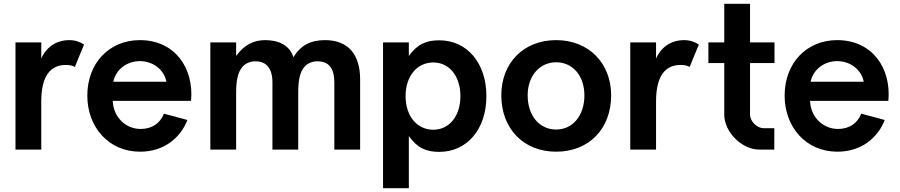

<svg xmlns="http://www.w3.org/2000/svg" viewBox="-20 -783 4710 1005"><path d="M420 -550 372 -433C358 -440 344 -443 324 -443C246 -443 196 -388 196 -252V0H61V-561H196V-477C227 -545 284 -573 341 -573C374 -573 398 -564 420 -550Z M712 -463C644 -463 586 -419 573 -355H851C841 -413 786 -463 712 -463ZM437 -282C437 -455 554 -573 712 -573C897 -573 996 -425 980 -255H570C574 -166 641 -108 716 -108C777 -108 819 -139 838 -188L961 -155C926 -64 841 11 713 11C547 11 437 -120 437 -282Z M1081 0H1216V-297C1216 -369 1227 -407 1249 -433C1265 -451 1288 -462 1317 -462C1373 -462 1406 -427 1406 -351V0H1541V-297C1541 -362 1549 -406 1575 -435C1590 -451 1612 -462 1642 -462C1699 -462 1730 -428 1730 -351V0H1865V-368C1865 -493 1807 -573 1681 -573C1607 -573 1553 -546 1516 -483C1498 -543 1442 -573 1369 -573C1311 -573 1260 -551 1216 -490V-561H1081Z M2279 -572C2213 -572 2165 -553 2120 -490V-561H1985V202H2120V-71C2165 -7 2213 12 2279 12C2426 12 2526 -108 2526 -280C2526 -452 2426 -572 2279 -572ZM2103 -280C2103 -384 2162 -456 2248 -456C2334 -456 2390 -382 2390 -280C2390 -178 2334 -104 2248 -104C2162 -104 2103 -176 2103 -280Z M2891 11C3063 11 3179 -109 3179 -284C3179 -453 3061 -573 2891 -573C2721 -573 2604 -454 2604 -284C2604 -108 2722 11 2891 11ZM2742 -284C2742 -385 2804 -457 2891 -457C2980 -457 3039 -384 3039 -284C3039 -179 2979 -105 2891 -105C2804 -105 2742 -177 2742 -284Z M3638 -550 3590 -433C3576 -440 3562 -443 3542 -443C3464 -443 3414 -388 3414 -252V0H3279V-561H3414V-477C3445 -545 3502 -573 3559 -573C3592 -573 3616 -564 3638 -550Z M4033 0H3954C3863 0 3771 -92 3771 -183V-453H3688V-561H3771V-763H3906V-561H4034V-453H3906V-183C3906 -148 3942 -112 3977 -112H4033Z M4362 -463C4294 -463 4236 -419 4223 -355H4501C4491 -413 4436 -463 4362 -463ZM4087 -282C4087 -455 4204 -573 4362 -573C4547 -573 4646 -425 4630 -255H4220C4224 -166 4291 -108 4366 -108C4427 -108 4469 -139 4488 -188L4611 -155C4576 -64 4491 11 4363 11C4197 11 4087 -120 4087 -282Z"/></svg>

Font: Swile Sans
Style: Bold
Weight: 700
Designer: Lord
Foundry: Lord
Version: Version 1.477;FEAKit 1.0